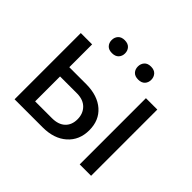

<svg xmlns="http://www.w3.org/2000/svg" viewBox="-153 -879 1083 1083"><g transform="rotate(45 388.0 -337.5)"><path d="M167 -272.5V-73.7H301.3Q352.1 -73.7 379.9 -99.9Q407.7 -126 407.7 -171.4Q407.7 -215.3 380.6 -243.4Q353.5 -271.5 304.7 -272.5ZM167 -346.2H304.2Q394 -345.2 446.3 -299.3Q498.5 -253.4 498.5 -174.8Q498.5 -95.7 444.8 -47.9Q391.1 0 300.3 0H76.7V-528.3H167ZM687 0H596.2V-528.3H687ZM450.9 -585.9Q437.5 -600.6 437.5 -622.6Q437.5 -644.5 450.9 -659.7Q464.4 -674.8 490.7 -674.8Q517.1 -674.8 530.8 -659.7Q544.4 -644.5 544.4 -622.6Q544.4 -600.6 530.8 -585.9Q517.1 -571.3 490.7 -571.3Q464.4 -571.3 450.9 -585.9ZM241 -586.9Q227.5 -601.6 227.5 -623.5Q227.5 -645.5 241 -660.4Q254.4 -675.3 280.8 -675.3Q307.1 -675.3 320.8 -660.4Q334.5 -645.5 334.5 -623.5Q334.5 -601.6 320.8 -586.9Q307.1 -572.3 280.8 -572.3Q254.4 -572.3 241 -586.9Z"/></g></svg>

Font: MAUL
Style: Regular
Weight: 400
Designer: MAUL
Version: Version 1.0; 2020; ttfautohint (v1.8.3)